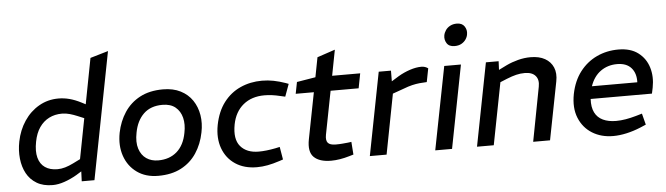

<svg xmlns="http://www.w3.org/2000/svg" viewBox="-48 -961 4025 1160"><g transform="rotate(-5 1964.5 -381.5)"><path d="M230.6 7.5Q172.9 7.5 133.8 -16Q94.6 -39.4 73.2 -78.9Q51.8 -118.5 46.5 -168.7Q41.2 -219 51.7 -271.8Q65.4 -340.8 101.6 -394.9Q137.8 -449 191.4 -479.8Q244.9 -510.6 309.5 -510.6Q343.1 -510.6 376.5 -501.8Q409.8 -493 446.9 -474L495.2 -449.1L464.7 -427.3L524.2 -738L633.2 -770L483.8 0H406.6L410.1 -86L402.4 -105.1L455.1 -378.6L415.1 -395.2Q394.2 -404.1 370.5 -410.9Q346.7 -417.7 322.4 -417.7Q279.5 -417.7 244.7 -400.1Q209.9 -382.5 186.2 -348.2Q162.5 -313.9 152.7 -262.2Q141.6 -205.6 152.1 -165.9Q162.6 -126.2 192.3 -105.9Q222 -85.5 267.4 -85.5Q290.5 -85.5 314.4 -92.5Q338.3 -99.6 363.7 -112.2L412.9 -136.6L420.3 -66.8L376.2 -39.7Q339.1 -18.2 301.4 -5.4Q263.6 7.5 230.6 7.5Z M871 7.5Q794.8 7.5 742.2 -30.2Q689.5 -67.9 667.6 -131.3Q645.7 -194.8 660.4 -272.2Q674.2 -340.8 709.9 -394.8Q745.6 -448.8 803.8 -479.7Q862 -510.6 943.8 -510.6Q1005 -510.6 1049.8 -487.8Q1094.5 -465 1121.1 -425.8Q1147.7 -386.5 1156 -336.1Q1164.2 -285.8 1152.9 -231Q1139.2 -161.1 1103.3 -107.1Q1067.5 -53.1 1009.5 -22.8Q951.6 7.5 871 7.5ZM878.4 -85.5Q946.9 -85.5 991.7 -124.5Q1036.5 -163.6 1050.1 -237.6Q1060.5 -288.1 1050.4 -328.8Q1040.2 -369.4 1010.8 -393.6Q981.5 -417.7 932.1 -417.7Q860.6 -417.7 818 -376.7Q775.4 -335.6 762.2 -264.2Q750.7 -207 763.6 -166.8Q776.6 -126.7 806.7 -106.1Q836.8 -85.5 878.4 -85.5Z M1469 7.5Q1392.7 7.5 1338.9 -28.1Q1285.2 -63.7 1262.4 -126.2Q1239.7 -188.7 1254.7 -267.8Q1270.7 -348.8 1311.7 -402.6Q1352.8 -456.4 1412.8 -483.5Q1472.8 -510.6 1544.3 -510.6Q1580 -510.6 1614.6 -503.8Q1649.2 -496.9 1686.9 -483.7L1703.5 -477.4L1676.1 -402.2L1646.1 -408.9Q1619.5 -415.5 1596.1 -418.4Q1572.7 -421.3 1551.1 -421.3Q1473.6 -421.3 1422.7 -379.6Q1371.8 -337.8 1357 -262.3Q1340.2 -173.9 1377.3 -129.7Q1414.5 -85.5 1488.1 -85.5Q1532.1 -85.5 1589.3 -96.7L1616.3 -102.6L1629.4 -25.4L1606.6 -17.8Q1567 -4.8 1534.2 1.3Q1501.4 7.5 1469 7.5Z M1919.5 7.5Q1848.1 7.5 1814.7 -25.4Q1781.3 -58.3 1795.8 -133.2L1850.6 -413.9H1740.5L1754.3 -484.4L1867.8 -503.2L1890.8 -622.5L1999.3 -658.9L1969.3 -503.2H2139.4L2122.2 -413.9H1952.1L1901 -151.4Q1894.7 -117.9 1907.3 -102.8Q1919.9 -87.7 1955.1 -87.7Q1978 -87.7 1994.9 -89.3Q2011.9 -91 2029.5 -92.5L2050.2 -95.3L2055.9 -17.9L2028.4 -9.9Q2001.1 -1.7 1972.8 2.9Q1944.6 7.5 1919.5 7.5Z M2153.9 0 2251.8 -503.2H2326.1L2325.5 -417.1L2302.6 -424.2L2369.8 -465.7Q2404.2 -486 2441.5 -498.3Q2478.7 -510.6 2510.6 -510.6Q2533.8 -510.6 2551.5 -497.5L2535.5 -415.5Q2513.2 -414.7 2491.7 -412.6Q2470.2 -410.5 2446.5 -404.9Q2422.8 -399.3 2392.5 -387.6L2325.6 -363.8L2255.5 0Z M2550.6 0 2649.1 -503.2H2750.4L2652.5 0ZM2722.5 -617.5Q2689 -617.5 2675.1 -639.3Q2661.3 -661.1 2665.6 -686.7Q2668.6 -703.3 2678.7 -718.1Q2688.8 -733 2706.2 -742.3Q2723.6 -751.6 2746.6 -751.6Q2778.9 -751.6 2793.3 -729.9Q2807.6 -708.2 2803.2 -682.5Q2801 -666.2 2790.9 -651.4Q2780.8 -636.5 2763.8 -627Q2746.9 -617.5 2722.5 -617.5Z M2803.9 0 2901.8 -503.2H2979L2975.5 -424.7L2954.9 -440L3026.1 -475.2Q3058.9 -490.8 3096.9 -500.7Q3134.9 -510.6 3172.9 -510.6Q3224.9 -510.6 3259.8 -491Q3294.8 -471.4 3309.9 -435.8Q3325 -400.2 3315.4 -351.3L3246.8 0H3144.5L3207.3 -329Q3215.4 -370.5 3194.8 -394.4Q3174.3 -418.4 3129.6 -418.4Q3103.1 -418.4 3077.7 -412.2Q3052.4 -406.1 3020.5 -393.2L2978.6 -376L2905.5 0Z M3629.6 7.5Q3557.5 7.5 3503 -26.2Q3448.6 -59.9 3423.5 -121.5Q3398.4 -183 3414.4 -266.5Q3430.3 -345.3 3471.9 -399.5Q3513.4 -453.7 3573.8 -482.2Q3634.2 -510.6 3705.2 -510.6Q3779.2 -510.6 3825 -475.9Q3870.9 -441.2 3888 -385Q3905.1 -328.7 3892.3 -263.2L3884.7 -227.5H3513Q3510.1 -177.7 3526.2 -145.4Q3542.2 -113.1 3575.4 -97.5Q3608.5 -81.8 3655.1 -81.8Q3683.2 -81.8 3713.6 -87Q3744.1 -92.2 3775.9 -101.3L3813.9 -112.3L3831.4 -44.1L3796.6 -29.2Q3753.8 -11.5 3711 -2Q3668.2 7.5 3629.6 7.5ZM3527.3 -303.4H3802.6Q3804.8 -357.9 3775.9 -390.7Q3746.9 -423.5 3690.1 -423.5Q3633.3 -423.5 3590.5 -393Q3547.7 -362.4 3527.3 -303.4Z"/></g></svg>

Font: REM Medium
Style: Italic
Weight: 500
Italic angle: -11°
Designer: Octavio Pardo
Foundry: Ashler Design
Version: Version 1.005;gftools[0.9.28]